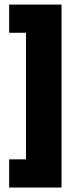

<svg xmlns="http://www.w3.org/2000/svg" viewBox="-20 -696 334 838"><path d="M248.5 122.5H20V-0.5H93.5V-553H20V-676H248.5Z"/></svg>

Font: Anek Odia SemiCondensed ExtraBold
Style: Regular
Weight: 800
Width: 4
Designer: Yesha Goshar & Mahesh Sahu (Odia), Yesha Goshar (Latin)
Foundry: Ek Type
Version: Version 1.003